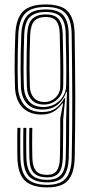

<svg xmlns="http://www.w3.org/2000/svg" viewBox="-20 -826 408 854"><path d="M190 7.5Q124.2 7.5 92.2 -21.2Q60.2 -50 57.5 -120.8Q57.2 -131 57 -148.6Q56.8 -166.2 56.8 -186.6Q56.8 -207 56.9 -225.9Q57 -244.8 57.5 -257.2H70.8Q70.5 -246 70.2 -227.2Q70 -208.5 70 -187.8Q70 -167 70.2 -149Q70.5 -131 70.8 -121.5Q73.2 -56 102.4 -29.9Q131.5 -3.8 190 -3.8Q248.8 -3.8 273.1 -33.1Q297.5 -62.5 299 -124Q300.2 -194.2 301 -259.4Q301.8 -324.5 301.5 -389.8Q301.2 -455 300.6 -524.9Q300 -594.8 298.8 -674.8Q297.8 -735.8 272.8 -765.4Q247.8 -795 183.2 -795Q119.2 -795 92 -766Q64.8 -737 61.5 -674Q59.8 -632.8 59 -592.2Q58.2 -551.8 58.4 -513.5Q58.5 -475.2 59.8 -440.5Q61.8 -390 88.1 -358.9Q114.5 -327.8 168 -327.8Q204.8 -327.8 227.4 -343.9Q250 -360 266 -389L270 -389.2L261 -294.8Q261 -273.5 260.9 -245.6Q260.8 -217.8 260.4 -187Q260 -156.2 259.5 -126Q258.2 -77 241.5 -57Q224.8 -37 190 -37Q152.2 -37 132.4 -55Q112.5 -73 110.8 -120.5Q110.5 -130.8 110.1 -148.2Q109.8 -165.8 109.8 -186.4Q109.8 -207 109.9 -225.9Q110 -244.8 110.5 -257.2H123.8Q123.5 -245.8 123.2 -227Q123 -208.2 123 -187.5Q123 -166.8 123.4 -148.8Q123.8 -130.8 124 -121Q125.2 -83.2 140.4 -65.8Q155.5 -48.2 190 -48.2Q218.8 -48.2 232.1 -66.2Q245.5 -84.2 246.5 -126.2Q247 -153 247.4 -182.6Q247.8 -212.2 247.9 -242.4Q248 -272.5 248 -300.5L260.8 -366.2H257.5Q238.5 -340.8 216.6 -328.6Q194.8 -316.5 165 -316.5Q110.2 -316.5 79.5 -348.5Q48.8 -380.5 46.5 -440.2Q45.2 -475 45.1 -514.9Q45 -554.8 45.8 -595.8Q46.5 -636.8 48.2 -674.8Q51.8 -745.2 83 -775.8Q114.2 -806.2 183.2 -806.2Q255 -806.2 283 -774Q311 -741.8 312 -674.8Q313.2 -595.2 313.9 -525.2Q314.5 -455.2 314.8 -389.9Q315 -324.5 314.2 -259.2Q313.5 -194 312.2 -123.8Q310.5 -56.8 283.4 -24.6Q256.2 7.5 190 7.5ZM190 -14.8Q138.2 -14.8 112.2 -38.4Q86.2 -62 84 -121.8Q83.5 -135 83.4 -161.6Q83.2 -188.2 83.4 -215.4Q83.5 -242.5 84 -257.2H97.2Q97 -244.2 96.8 -226.8Q96.5 -209.2 96.5 -190.1Q96.5 -171 96.8 -152.8Q97 -134.5 97.5 -120Q100 -69.8 121.6 -47.9Q143.2 -26 190 -26Q231.2 -26 251.2 -48.2Q271.2 -70.5 272.5 -125.2Q273.5 -164.8 273.8 -207.1Q274 -249.5 274.2 -292L277.8 -417.8H274.5Q266.5 -387.8 239.6 -363.2Q212.8 -338.8 169.2 -338.8Q121.8 -338.8 98.2 -366.9Q74.8 -395 73 -441Q71.8 -477 71.6 -515.9Q71.5 -554.8 72.2 -594.8Q73 -634.8 74.8 -674Q77.8 -732.5 102.8 -758.2Q127.8 -784 183.2 -784Q239.2 -784 262 -757.5Q284.8 -731 285.5 -674.5Q286.2 -633.5 286.6 -591.5Q287 -549.5 287.2 -508Q287.5 -466.5 287.6 -427Q287.8 -387.5 287.8 -351.2Q287.8 -315 287.5 -284Q287.5 -262.5 287.4 -237.5Q287.2 -212.5 286.8 -184.1Q286.2 -155.8 285.8 -124.8Q284.2 -69 263.1 -41.9Q242 -14.8 190 -14.8ZM173 -350Q201.2 -350 224.2 -362.9Q247.2 -375.8 260.8 -398.1Q274.2 -420.5 274.5 -448Q275.5 -516.8 274.4 -568Q273.2 -619.2 272.2 -674.2Q271.5 -725.8 251.5 -749.2Q231.5 -772.8 183.2 -772.8Q137.5 -772.8 113.9 -751Q90.2 -729.2 87.8 -672.8Q86.5 -640.5 85.6 -601.2Q84.8 -562 84.8 -520.8Q84.8 -479.5 86.2 -441.2Q88 -399.5 109.5 -374.8Q131 -350 173 -350ZM176 -361Q140.2 -361 120.5 -382Q100.8 -403 99.5 -441.5Q98.2 -478.2 98.1 -518.1Q98 -558 98.9 -597.4Q99.8 -636.8 101 -671.8Q103.5 -722.8 123.9 -742.2Q144.2 -761.8 183.2 -761.8Q224.5 -761.8 241.2 -740.5Q258 -719.2 259 -674Q260.2 -616.2 261.2 -563Q262.2 -509.8 261.2 -446.2Q260.8 -407.8 235.4 -384.4Q210 -361 176 -361ZM178.8 -372.2Q206 -372.2 226.9 -391.8Q247.8 -411.2 248 -442.8Q249 -507.5 248 -563Q247 -618.5 245.8 -674Q244.8 -714.2 230.6 -732.4Q216.5 -750.5 183.2 -750.5Q150.5 -750.5 133.5 -733.4Q116.5 -716.2 114.2 -671.2Q113 -638.5 112.1 -600.1Q111.2 -561.8 111.4 -521.4Q111.5 -481 112.8 -441.5Q114 -408.8 130.9 -390.5Q147.8 -372.2 178.8 -372.2Z"/></svg>

Font: Big Shoulders Inline Display Thin
Style: Regular
Weight: 400
Version: Version 2.002